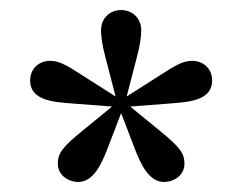

<svg xmlns="http://www.w3.org/2000/svg" viewBox="-20 -730 482 382"><path d="M136 -368C167 -368 183 -407 193 -432L221 -505L249 -432C259 -407 275 -368 306 -368C328 -368 347 -383 347 -404C347 -425 338 -437 299 -469L239 -518L317 -524C351 -527 402 -528 402 -570C402 -594 384 -609 362 -609C343 -609 326 -598 298 -580L232 -538L252 -615C259 -641 261 -658 261 -670C261 -693 244 -710 221 -710C198 -710 181 -693 181 -670C181 -658 183 -641 190 -615L210 -538L144 -580C116 -598 99 -609 80 -609C58 -609 40 -594 40 -570C40 -528 91 -527 125 -524L203 -518L143 -469C104 -437 95 -425 95 -404C95 -383 114 -368 136 -368Z"/></svg>

Font: Hedvig Letters Serif 24pt
Style: Regular
Weight: 400
Designer: Alexander Örn & Tor Weibull
Foundry: Kanon Foundry
Version: Version 1.000